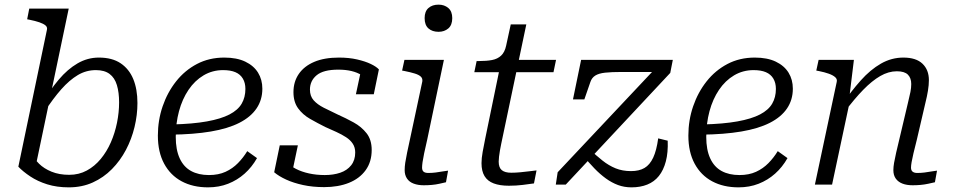

<svg xmlns="http://www.w3.org/2000/svg" viewBox="-20 -795 4108 827"><path d="M278 -42Q320 -42 354 -60.5Q388 -79 414 -110.5Q440 -142 457.5 -182Q475 -222 484 -266.5Q493 -311 493 -354Q493 -397 483.5 -428.5Q474 -460 452 -476.5Q430 -493 393 -493Q351 -493 315 -471.5Q279 -450 244 -410.5Q209 -371 172 -314L159 -346Q195 -407 233 -452Q271 -497 314 -522Q357 -547 406 -547Q463 -547 499.5 -522.5Q536 -498 554 -454.5Q572 -411 572 -351Q572 -300 559.5 -248Q547 -196 522.5 -149.5Q498 -103 462 -66.5Q426 -30 379.5 -9Q333 12 276 12Q225 12 183.5 -1Q142 -14 110.5 -35Q79 -56 59 -77L182 -666Q185 -678 176 -685.5Q167 -693 149.5 -699Q132 -705 107 -710L97 -712L106 -758H276L132 -71Q125 -77 120.5 -85Q116 -93 114 -101Q112 -109 113 -117Q114 -125 117 -133Q127 -111 148 -90Q169 -69 202 -55.5Q235 -42 278 -42Z M876 12Q811 12 762.5 -14Q714 -40 687 -90Q660 -140 660 -211Q660 -277 680.5 -337Q701 -397 738.5 -444.5Q776 -492 828.5 -519.5Q881 -547 946 -547Q1000 -547 1036.5 -529.5Q1073 -512 1091.5 -482Q1110 -452 1110 -413Q1110 -365 1085 -328Q1060 -291 1011 -266Q962 -241 888 -228.5Q814 -216 716 -215L722 -259Q810 -261 871 -272Q932 -283 968.5 -302Q1005 -321 1021 -348.5Q1037 -376 1037 -412Q1037 -438 1026 -456.5Q1015 -475 994 -484Q973 -493 941 -493Q895 -493 857 -470.5Q819 -448 792 -408Q765 -368 751 -316Q737 -264 737 -205Q737 -150 754 -113Q771 -76 803 -58.5Q835 -41 880 -41Q921 -41 951.5 -55Q982 -69 1005 -92.5Q1028 -116 1045 -144L1087 -114Q1065 -75 1033.5 -47Q1002 -19 962.5 -3.5Q923 12 876 12Z M1376 11Q1327 11 1285.5 2Q1244 -7 1212.5 -21.5Q1181 -36 1161 -53L1185 -169H1263L1235 -36Q1220 -44 1214 -53.5Q1208 -63 1209 -74.5Q1210 -86 1214 -98Q1229 -81 1254 -68Q1279 -55 1311 -48Q1343 -41 1379 -41Q1416 -41 1445.5 -51Q1475 -61 1492.5 -83Q1510 -105 1510 -138Q1510 -160 1499.5 -176Q1489 -192 1470.5 -204Q1452 -216 1429 -226.5Q1406 -237 1381 -248Q1347 -265 1315.5 -283Q1284 -301 1264 -328.5Q1244 -356 1244 -398Q1244 -443 1267 -476.5Q1290 -510 1333.5 -528.5Q1377 -547 1440 -547Q1483 -547 1518 -539Q1553 -531 1577 -519.5Q1601 -508 1612 -496L1590 -389H1513L1535 -492Q1543 -491 1551 -484.5Q1559 -478 1563.5 -467.5Q1568 -457 1567 -444Q1555 -460 1537 -471.5Q1519 -483 1494 -489Q1469 -495 1437 -495Q1373 -495 1344 -471Q1315 -447 1315 -409Q1315 -381 1331 -363Q1347 -345 1374.5 -331Q1402 -317 1434 -302Q1470 -286 1503.5 -267.5Q1537 -249 1559 -221Q1581 -193 1581 -149Q1581 -98 1555 -62Q1529 -26 1483 -7.5Q1437 11 1376 11Z M1723 -62Q1723 -77 1725.5 -94Q1728 -111 1733.5 -137.5Q1739 -164 1748 -205L1799 -444Q1801 -457 1792.5 -465Q1784 -473 1766 -478.5Q1748 -484 1723 -489L1712 -491L1722 -537H1892L1820 -193Q1812 -159 1807 -135Q1802 -111 1800 -96.5Q1798 -82 1798 -73Q1798 -61 1804.5 -55.5Q1811 -50 1825 -50Q1841 -50 1856.5 -52Q1872 -54 1886 -56.5Q1900 -59 1910 -60L1901 -10Q1888 -7 1872.5 -3.5Q1857 0 1840 1.5Q1823 3 1805 3Q1781 3 1762 -4Q1743 -11 1733 -26Q1723 -41 1723 -62ZM1809 -717Q1809 -746 1825.5 -760.5Q1842 -775 1869 -775Q1894 -775 1911 -760.5Q1928 -746 1928 -717Q1928 -687 1911 -672.5Q1894 -658 1869 -658Q1842 -658 1825.5 -672.5Q1809 -687 1809 -717Z M2172 5Q2133 5 2106.5 -5Q2080 -15 2067 -36.5Q2054 -58 2054 -92Q2054 -113 2059 -141Q2064 -169 2070 -198L2137 -523L2180 -537H2375L2364 -484H2023L2033 -532H2043Q2076 -532 2099.5 -536.5Q2123 -541 2138.5 -555.5Q2154 -570 2160 -598L2180 -690H2247L2139 -176Q2136 -162 2133.5 -147.5Q2131 -133 2129.5 -120.5Q2128 -108 2128 -99Q2128 -73 2141.5 -62Q2155 -51 2182 -51Q2200 -51 2221.5 -53Q2243 -55 2262 -57.5Q2281 -60 2291 -61L2280 -5Q2260 -2 2231.5 1.5Q2203 5 2172 5Z M2700 12Q2669 12 2642 2Q2615 -8 2589.5 -26.5Q2564 -45 2540 -70Q2516 -95 2490 -126L2518 -153Q2548 -125 2575 -103.5Q2602 -82 2631.5 -70Q2661 -58 2698 -58Q2733 -58 2756 -71.5Q2779 -85 2793.5 -116Q2808 -147 2815 -199L2856 -189Q2858 -138 2848 -100Q2838 -62 2818 -37Q2798 -12 2768 0Q2738 12 2700 12ZM2417 0H2374L2382 -53L2798 -495L2811 -485H2658Q2614 -485 2586.5 -482Q2559 -479 2544 -469.5Q2529 -460 2523 -442L2497 -367H2448L2483 -537H2878L2867 -481Z M3161 12Q3096 12 3047.5 -14Q2999 -40 2972 -90Q2945 -140 2945 -211Q2945 -277 2965.5 -337Q2986 -397 3023.5 -444.5Q3061 -492 3113.5 -519.5Q3166 -547 3231 -547Q3285 -547 3321.5 -529.5Q3358 -512 3376.5 -482Q3395 -452 3395 -413Q3395 -365 3370 -328Q3345 -291 3296 -266Q3247 -241 3173 -228.5Q3099 -216 3001 -215L3007 -259Q3095 -261 3156 -272Q3217 -283 3253.5 -302Q3290 -321 3306 -348.5Q3322 -376 3322 -412Q3322 -438 3311 -456.5Q3300 -475 3279 -484Q3258 -493 3226 -493Q3180 -493 3142 -470.5Q3104 -448 3077 -408Q3050 -368 3036 -316Q3022 -264 3022 -205Q3022 -150 3039 -113Q3056 -76 3088 -58.5Q3120 -41 3165 -41Q3206 -41 3236.5 -55Q3267 -69 3290 -92.5Q3313 -116 3330 -144L3372 -114Q3350 -75 3318.5 -47Q3287 -19 3247.5 -3.5Q3208 12 3161 12Z M3490 0H3564L3643 -371L3639 -381L3658 -537H3506L3496 -491L3507 -489Q3532 -484 3550 -477.5Q3568 -471 3577.5 -462.5Q3587 -454 3584 -442ZM3929 -193 3966 -352Q3973 -380 3977 -404.5Q3981 -429 3981 -450Q3981 -494 3953.5 -520.5Q3926 -547 3871 -547Q3820 -547 3774.5 -521Q3729 -495 3687.5 -448.5Q3646 -402 3605 -342L3618 -313Q3660 -369 3698 -408Q3736 -447 3771.5 -467.5Q3807 -488 3843 -488Q3876 -488 3890.5 -473.5Q3905 -459 3905 -433Q3905 -417 3901.5 -399Q3898 -381 3891 -353L3856 -205Q3846 -164 3840 -137.5Q3834 -111 3831 -93.5Q3828 -76 3828 -62Q3828 -40 3838.5 -25.5Q3849 -11 3867.5 -4Q3886 3 3911 3Q3928 3 3945 1.5Q3962 0 3978 -3.5Q3994 -7 4007 -10L4016 -60Q4006 -59 3992 -56.5Q3978 -54 3962.5 -52Q3947 -50 3931 -50Q3918 -50 3911 -55.5Q3904 -61 3904 -73Q3904 -82 3906.5 -96.5Q3909 -111 3914.5 -134.5Q3920 -158 3929 -193Z"/></svg>

Font: Roboto Serif 20pt Light
Style: Italic
Weight: 300
Italic angle: -10°
Version: Version 1.007